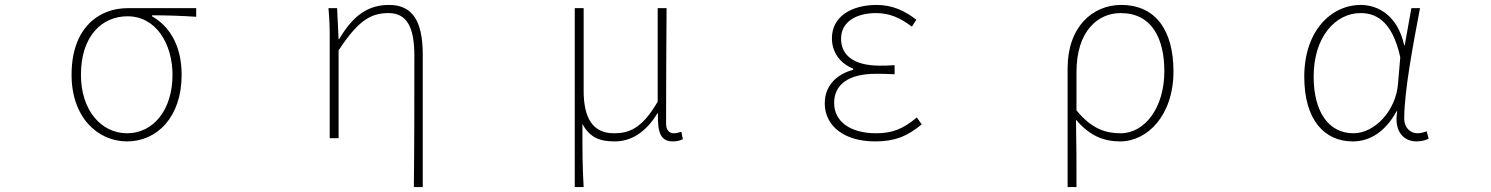

<svg xmlns="http://www.w3.org/2000/svg" viewBox="-20 -560 6040 778"><path d="M495 13C615 13 716 -84 716 -257C716 -371 670 -452 596 -494V-498C657 -498 714 -496 775 -492V-527H498C378 -527 270 -445 270 -257C270 -84 376 13 495 13ZM495 -20C390 -20 308 -113 308 -257C308 -413 392 -494 497 -494C613 -494 679 -381 679 -257C679 -113 600 -20 495 -20Z M1657 198H1693V-339C1693 -475 1651 -540 1557 -540C1476 -540 1414 -503 1354 -401H1352L1346 -527H1311C1316 -474 1316 -438 1316 -396V0H1352V-356C1430 -474 1480 -507 1554 -507C1629 -507 1659 -450 1659 -334C1659 -158 1659 21 1657 198Z M2309 198H2345C2340 108 2340 66 2340 -58C2371 0 2414 13 2471 13C2536 13 2596 -22 2644 -101H2646C2644 -20 2658 13 2707 13C2724 13 2737 9 2747 4L2741 -26C2727 -22 2720 -20 2710 -20C2692 -20 2679 -33 2679 -59C2679 -217 2680 -368 2681 -527H2645V-148C2579 -34 2524 -20 2467 -20C2380 -20 2345 -85 2345 -192V-527H2309Z M3526 13C3605 13 3655 -7 3715 -56L3695 -84C3639 -37 3595 -20 3530 -20C3426 -20 3360 -67 3360 -143C3360 -217 3418 -261 3529 -261C3554 -261 3574 -261 3605 -259V-296C3578 -294 3565 -294 3545 -294C3433 -294 3388 -341 3388 -403C3388 -474 3453 -507 3530 -507C3585 -507 3629 -487 3675 -452L3693 -480C3647 -516 3596 -540 3532 -540C3432 -540 3351 -494 3351 -405C3351 -350 3382 -304 3437 -282V-277C3379 -262 3322 -220 3322 -141C3322 -51 3399 13 3526 13Z M4306 198H4342C4342 92 4342 31 4340 -75C4396 -9 4453 13 4519 13C4629 13 4735 -92 4735 -271C4735 -434 4665 -540 4523 -540C4408 -540 4306 -452 4306 -283ZM4521 -20C4464 -20 4405 -35 4342 -113V-268C4342 -435 4429 -507 4521 -507C4647 -507 4698 -405 4698 -271C4698 -124 4619 -20 4521 -20Z M5461 13C5534 13 5595 -29 5639 -109H5642C5627 -29 5667 13 5720 13C5743 13 5758 7 5769 2L5761 -28C5751 -24 5736 -20 5723 -20C5694 -20 5670 -44 5670 -79C5670 -188 5705 -375 5734 -527H5699L5672 -376H5670C5644 -496 5565 -540 5494 -540C5373 -540 5265 -434 5265 -249C5265 -74 5347 13 5461 13ZM5464 -20C5362 -20 5303 -110 5303 -249C5303 -414 5394 -507 5493 -507C5546 -507 5620 -485 5654 -328L5645 -222C5637 -112 5551 -20 5464 -20Z"/></svg>

Font: Harano Aji Gothic K1 ExtraLight
Style: Regular
Weight: 250
Foundry: Masamichi Hosoda
Version: HaranoAjiGothicK1-ExtraLight version 20230610;ttx 4.39.4